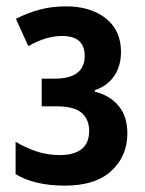

<svg xmlns="http://www.w3.org/2000/svg" viewBox="-20 -573 454 603"><path d="M188 -553Q264 -553 312 -515.5Q360 -478 360 -410Q360 -365 338 -333.5Q316 -302 278 -290V-285Q324 -274 352 -241Q380 -208 380 -154Q380 -83 330 -36.5Q280 10 184 10Q89 10 29 -26V-128Q58 -110 93 -98Q128 -86 169 -86Q212 -86 236 -104.5Q260 -123 260 -162Q260 -198 236.5 -218.5Q213 -239 158 -239H111V-326H152Q246 -326 246 -398Q246 -460 175 -460Q124 -460 69 -428L30 -514Q70 -534 107 -543.5Q144 -553 188 -553Z"/></svg>

Font: Noto Sans Disp Cond SemBd
Style: Regular
Weight: 600
Width: 3
Designer: Monotype Design Team
Foundry: Monotype Imaging Inc.
Version: Version 2.000;GOOG;noto-source:20170915:90ef993387c0; ttfaut